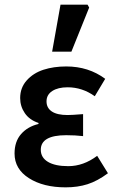

<svg xmlns="http://www.w3.org/2000/svg" viewBox="-20 -786 500 818"><path d="M259.8 12.2Q164.6 12.2 103.3 -26.9Q42 -65.9 42 -131.8Q42 -183.1 69.8 -214.8Q97.7 -246.6 144 -257.8V-262.2Q105.5 -274.9 85.7 -304Q65.9 -333 65.9 -368.2Q65.9 -412.1 93.8 -443.4Q121.6 -474.6 165 -488.8Q208.5 -502.9 262.2 -502.9Q357.4 -502.9 428.2 -450.2L383.8 -376Q330.6 -414.1 268.1 -414.1Q227.1 -414.1 202.6 -398.2Q178.2 -382.3 178.2 -354Q178.2 -326.2 200.9 -311Q223.6 -295.9 268.1 -295.9Q286.1 -295.9 334 -299.8V-206.1Q300.8 -210 262.2 -210Q153.8 -210 153.8 -147.9Q153.8 -114.7 184.3 -96.4Q214.8 -78.1 271 -78.1Q335.4 -78.1 394 -122.1L439.9 -47.9Q395 -14.6 353 -1.2Q311 12.2 259.8 12.2ZM202.1 -565.9 237.8 -766.1H353L359.9 -753.9L284.2 -565.9Z"/></svg>

Font: Source Sans 3 Semibold
Style: Regular
Weight: 600
Designer: Paul D. Hunt
Foundry: Adobe
Version: Version 3.052;hotconv 1.1.0;makeotfexe 2.6.0